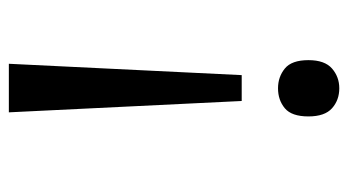

<svg xmlns="http://www.w3.org/2000/svg" viewBox="-192 -562 768 423"><g transform="rotate(-90 191.5 -350.0)"><path d="M181 -201 156 -714H263L238 -201ZM147 -54Q147 -91 165 -106Q183 -121 209 -121Q234 -121 252.5 -106Q271 -91 271 -54Q271 -18 252.5 -2Q234 14 209 14Q183 14 165 -2Q147 -18 147 -54Z"/></g></svg>

Font: bangla15
Style: Regular
Weight: 400
Designer: Jelle Bosma - Monotype Design Team
Foundry: Monotype Imaging Inc.
Version: Version 2.006